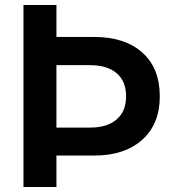

<svg xmlns="http://www.w3.org/2000/svg" viewBox="-20 -749 692 769"><path d="M74 0V-729H206V-601H357Q480 -601 550 -538.5Q620 -476 620 -363Q620 -252 549.5 -189Q479 -126 357 -126H206V0ZM206 -238H341Q409 -238 447 -270.5Q485 -303 485 -363Q485 -424 447 -456Q409 -488 341 -488H206Z"/></svg>

Font: Mona Sans SemiBold
Style: Regular
Weight: 600
Designer: Deni Anggara
Foundry: GitHub
Version: Version 2.000;Glyphs 3.2.3 (3260)